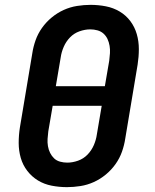

<svg xmlns="http://www.w3.org/2000/svg" viewBox="-20 -763 640 791"><path d="M256 8Q224 8 193 2Q162 -4 136.5 -19.5Q111 -35 92.5 -59Q74 -83 65.5 -112.5Q57 -142 57 -174Q57 -206 62 -238L113 -543Q117 -570 126.5 -597Q136 -624 153 -648Q170 -672 193 -691Q216 -710 242.5 -722Q269 -734 297.5 -738.5Q326 -743 353 -743Q385 -743 416 -737Q447 -731 473 -715.5Q499 -700 517 -676Q535 -652 543.5 -622.5Q552 -593 552 -561Q552 -529 547 -497L496 -192Q492 -165 482.5 -138Q473 -111 456 -87Q439 -63 416 -44Q393 -25 366.5 -13Q340 -1 311.5 3.5Q283 8 256 8ZM412 -408 430 -513Q432 -529 433 -544Q434 -559 431.5 -574Q429 -589 423 -602Q417 -615 406.5 -624.5Q396 -634 381.5 -638Q367 -642 352 -642Q330 -642 307.5 -634Q285 -626 268.5 -609Q252 -592 242.5 -570Q233 -548 230 -526L210 -408ZM257 -93Q279 -93 301.5 -101Q324 -109 340.5 -126Q357 -143 366.5 -165Q376 -187 379 -209L399 -327H197L179 -222Q177 -206 176 -191Q175 -176 177.5 -161Q180 -146 186.5 -133Q193 -120 203 -110.5Q213 -101 227.5 -97Q242 -93 257 -93Z"/></svg>

Font: Iosevka Etoile
Style: Bold Italic
Weight: 700
Italic angle: -9°
Designer: Belleve Invis
Foundry: Belleve Invis
Version: Version 28.1.0; ttfautohint (v1.8.4)